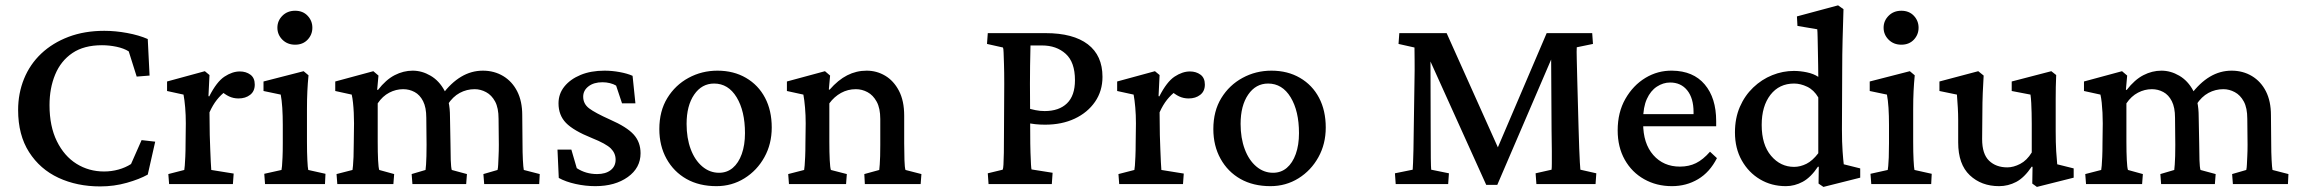

<svg xmlns="http://www.w3.org/2000/svg" viewBox="-20 -699 8729 729"><path d="M360.4 8.8Q272.5 8.8 202.1 -23.9Q131.8 -56.6 90.3 -121.6Q48.8 -186.5 48.8 -281.2Q48.8 -344.7 71.3 -399.9Q93.8 -455.1 136.7 -495.6Q179.7 -536.1 240.2 -559.1Q300.8 -582 376 -582Q418 -582 462.9 -573.7Q507.8 -565.4 541 -550.8L547.9 -412.1L499 -408.2L468.8 -503.9Q450.2 -515.6 422.4 -521.5Q394.5 -527.3 367.2 -527.3Q298.8 -527.3 254.9 -497.6Q210.9 -467.8 189.5 -416Q168 -364.3 168 -299.8Q168 -219.7 195.8 -163.1Q223.6 -106.4 270.5 -77.1Q317.4 -47.9 375 -47.9Q403.3 -47.9 429.7 -55.2Q456.1 -62.5 477.5 -76.2L517.6 -167L569.3 -161.1L541 -36.1Q509.8 -18.6 461.4 -4.9Q413.1 8.8 360.4 8.8Z M622.1 0 619.1 -38.1 679.7 -53.7Q680.7 -57.6 681.6 -70.3Q682.6 -83 683.6 -104.5Q684.6 -126 684.6 -155.3L685.5 -230.5Q685.5 -262.7 683.1 -291Q680.7 -319.3 676.8 -339.8L614.3 -353.5V-389.6L757.8 -428.7L775.4 -414.1L771.5 -334L774.4 -333Q802.7 -388.7 832.5 -408.2Q862.3 -427.7 890.6 -427.7Q914.1 -427.7 930.7 -415.5Q947.3 -403.3 947.3 -377.9Q947.3 -352.5 929.7 -338.9Q912.1 -325.2 885.7 -325.2Q866.2 -325.2 849.6 -333Q833 -340.8 816.4 -356.4L835.9 -351.6Q819.3 -339.8 803.7 -320.3Q788.1 -300.8 775.4 -272.5L776.4 -186.5Q777.3 -158.2 778.3 -131.3Q779.3 -104.5 780.3 -84Q781.2 -63.5 782.2 -53.7L867.2 -40L864.3 0Z M986.3 0 983.4 -39.1 1048.8 -53.7Q1049.8 -57.6 1050.8 -68.8Q1051.8 -80.1 1052.7 -101.1Q1053.7 -122.1 1053.7 -155.3V-224.6Q1053.7 -259.8 1051.8 -289.6Q1049.8 -319.3 1045.9 -339.8L980.5 -353.5V-389.6L1132.8 -428.7L1151.4 -413.1Q1148.4 -382.8 1147 -353Q1145.5 -323.2 1145.5 -284.2V-161.1Q1145.5 -120.1 1147 -90.8Q1148.4 -61.5 1150.4 -53.7L1215.8 -39.1L1213.9 0ZM1100.6 -529.3Q1071.3 -529.3 1052.2 -548.3Q1033.2 -567.4 1033.2 -593.8Q1033.2 -620.1 1052.2 -639.2Q1071.3 -658.2 1100.6 -658.2Q1129.9 -658.2 1147.9 -639.2Q1166 -620.1 1166 -593.8Q1166 -567.4 1147.9 -548.3Q1129.9 -529.3 1100.6 -529.3Z M1260.7 0 1257.8 -38.1 1318.4 -53.7Q1319.3 -58.6 1320.3 -70.3Q1321.3 -82 1322.3 -103Q1323.2 -124 1323.2 -155.3L1324.2 -230.5Q1324.2 -251 1323.2 -271Q1322.3 -291 1320.3 -309.1Q1318.4 -327.1 1315.4 -339.8L1252.9 -353.5V-389.6L1397.5 -428.7L1417 -412.1L1412.1 -358.4L1415 -357.4Q1445.3 -396.5 1478.5 -413.6Q1511.7 -430.7 1546.9 -430.7Q1582 -430.7 1614.7 -411.6Q1647.5 -392.6 1668 -354.5Q1688.5 -316.4 1688.5 -256.8L1690.4 -154.3Q1690.4 -120.1 1691.4 -91.8Q1692.4 -63.5 1695.3 -53.7L1752.9 -38.1L1750 0H1545.9L1543 -38.1L1595.7 -53.7Q1596.7 -61.5 1597.7 -74.7Q1598.6 -87.9 1599.1 -106.4Q1599.6 -125 1599.6 -149.4L1598.6 -252Q1598.6 -291 1586.4 -314.9Q1574.2 -338.9 1554.2 -349.6Q1534.2 -360.4 1510.7 -360.4Q1483.4 -360.4 1458 -347.2Q1432.6 -334 1414.1 -306.6V-161.1Q1414.1 -120.1 1415.5 -91.3Q1417 -62.5 1419.9 -53.7L1476.6 -38.1L1473.6 0ZM1818.4 0 1815.4 -38.1 1869.1 -53.7Q1871.1 -61.5 1871.6 -74.7Q1872.1 -87.9 1873 -106.4Q1874 -125 1874 -149.4L1873 -248Q1873 -289.1 1859.9 -313.5Q1846.7 -337.9 1825.7 -349.1Q1804.7 -360.4 1782.2 -360.4Q1752 -360.4 1725.6 -346.2Q1699.2 -332 1679.7 -301.8L1658.2 -338.9Q1692.4 -384.8 1731 -407.7Q1769.5 -430.7 1813.5 -430.7Q1856.4 -430.7 1890.6 -410.2Q1924.8 -389.6 1943.8 -352.1Q1962.9 -314.5 1962.9 -261.7L1963.9 -154.3Q1963.9 -120.1 1965.3 -91.8Q1966.8 -63.5 1968.8 -53.7L2029.3 -38.1L2027.3 0Z M2240.2 7.8Q2203.1 7.8 2165.5 -0.5Q2127.9 -8.8 2101.6 -23.4L2096.7 -130.9H2149.4L2169.9 -60.5Q2204.1 -38.1 2247.1 -38.1Q2279.3 -38.1 2298.3 -52.7Q2317.4 -67.4 2317.4 -92.8Q2317.4 -117.2 2299.3 -135.3Q2281.2 -153.3 2227.5 -174.8Q2157.2 -203.1 2128.9 -232.4Q2100.6 -261.7 2100.6 -306.6Q2100.6 -342.8 2123 -370.6Q2145.5 -398.4 2184.6 -414.6Q2223.6 -430.7 2275.4 -430.7Q2303.7 -430.7 2333 -425.3Q2362.3 -419.9 2381.8 -411.1L2392.6 -306.6H2341.8L2319.3 -374Q2309.6 -379.9 2295.9 -383.3Q2282.2 -386.7 2267.6 -386.7Q2234.4 -386.7 2214.4 -371.1Q2194.3 -355.5 2194.3 -332Q2194.3 -304.7 2216.8 -287.6Q2239.3 -270.5 2295.9 -245.1Q2360.4 -216.8 2386.2 -188Q2412.1 -159.2 2412.1 -117.2Q2412.1 -61.5 2363.8 -26.9Q2315.4 7.8 2240.2 7.8Z M2700.2 7.8Q2634.8 7.8 2586.4 -19.5Q2538.1 -46.9 2510.7 -96.2Q2483.4 -145.5 2483.4 -209Q2483.4 -277.3 2513.7 -326.7Q2543.9 -376 2594.2 -403.3Q2644.5 -430.7 2704.1 -430.7Q2765.6 -430.7 2812.5 -403.3Q2859.4 -376 2884.8 -327.6Q2910.2 -279.3 2910.2 -214.8Q2910.2 -152.3 2882.3 -102.1Q2854.5 -51.8 2806.6 -22Q2758.8 7.8 2700.2 7.8ZM2710 -43Q2740.2 -43 2762.2 -61.5Q2784.2 -80.1 2796.4 -114.3Q2808.6 -148.4 2808.6 -193.4Q2808.6 -277.3 2776.9 -329.6Q2745.1 -381.8 2691.4 -381.8Q2644.5 -381.8 2615.7 -339.8Q2586.9 -297.9 2586.9 -228.5Q2586.9 -174.8 2602.5 -132.8Q2618.2 -90.8 2646.5 -66.9Q2674.8 -43 2710 -43Z M2975.6 0 2972.7 -38.1 3033.2 -53.7Q3034.2 -58.6 3035.2 -70.8Q3036.1 -83 3037.1 -103.5Q3038.1 -124 3038.1 -155.3L3039.1 -230.5Q3039.1 -261.7 3036.6 -290.5Q3034.2 -319.3 3030.3 -339.8L2967.8 -353.5V-389.6L3112.3 -428.7L3131.8 -412.1L3127 -359.4L3129.9 -358.4Q3162.1 -395.5 3196.8 -413.1Q3231.4 -430.7 3270.5 -430.7Q3308.6 -430.7 3340.8 -411.6Q3373 -392.6 3393.1 -354.5Q3413.1 -316.4 3413.1 -259.8V-154.3Q3413.1 -120.1 3414.1 -91.3Q3415 -62.5 3418 -53.7L3478.5 -38.1L3475.6 0H3263.7L3261.7 -38.1L3318.4 -53.7Q3319.3 -61.5 3320.3 -74.7Q3321.3 -87.9 3321.8 -106.4Q3322.3 -125 3322.3 -149.4V-247.1Q3322.3 -288.1 3308.6 -313Q3294.9 -337.9 3273.9 -349.1Q3252.9 -360.4 3229.5 -360.4Q3199.2 -360.4 3173.3 -346.2Q3147.5 -332 3128.9 -306.6V-161.1Q3128.9 -119.1 3130.4 -90.8Q3131.8 -62.5 3134.8 -53.7L3195.3 -38.1L3192.4 0Z M3733.4 0 3730.5 -41 3787.1 -54.7Q3789.1 -58.6 3790 -73.7Q3791 -88.9 3791.5 -119.1Q3792 -149.4 3792 -196.3L3793 -380.9Q3793 -426.8 3792 -455.6Q3791 -484.4 3790.5 -500Q3790 -515.6 3788.1 -518.6L3727.5 -532.2L3730.5 -573.2H3950.2Q4054.7 -573.2 4110.4 -530.8Q4166 -488.3 4166 -407.2Q4166 -353.5 4137.7 -312.5Q4109.4 -271.5 4060.5 -248.5Q4011.7 -225.6 3948.2 -225.6Q3928.7 -225.6 3910.6 -227.5Q3892.6 -229.5 3876 -232.4V-290Q3894.5 -284.2 3911.6 -280.8Q3928.7 -277.3 3946.3 -277.3Q4001 -277.3 4031.2 -306.6Q4061.5 -335.9 4061.5 -394.5Q4061.5 -462.9 4026.4 -494.6Q3991.2 -526.4 3936.5 -526.4H3892.6Q3892.6 -520.5 3892.1 -500Q3891.6 -479.5 3891.1 -449.2Q3890.6 -418.9 3890.6 -380.9L3891.6 -196.3Q3891.6 -149.4 3892.6 -119.6Q3893.6 -89.8 3894.5 -74.7Q3895.5 -59.6 3896.5 -55.7L3976.6 -43L3973.6 0Z M4229.5 0 4226.6 -38.1 4287.1 -53.7Q4288.1 -57.6 4289.1 -70.3Q4290 -83 4291 -104.5Q4292 -126 4292 -155.3L4293 -230.5Q4293 -262.7 4290.5 -291Q4288.1 -319.3 4284.2 -339.8L4221.7 -353.5V-389.6L4365.2 -428.7L4382.8 -414.1L4378.9 -334L4381.8 -333Q4410.2 -388.7 4439.9 -408.2Q4469.7 -427.7 4498 -427.7Q4521.5 -427.7 4538.1 -415.5Q4554.7 -403.3 4554.7 -377.9Q4554.7 -352.5 4537.1 -338.9Q4519.5 -325.2 4493.2 -325.2Q4473.6 -325.2 4457 -333Q4440.4 -340.8 4423.8 -356.4L4443.4 -351.6Q4426.8 -339.8 4411.1 -320.3Q4395.5 -300.8 4382.8 -272.5L4383.8 -186.5Q4384.8 -158.2 4385.7 -131.3Q4386.7 -104.5 4387.7 -84Q4388.7 -63.5 4389.6 -53.7L4474.6 -40L4471.7 0Z M4803.7 7.8Q4738.3 7.8 4689.9 -19.5Q4641.6 -46.9 4614.3 -96.2Q4586.9 -145.5 4586.9 -209Q4586.9 -277.3 4617.2 -326.7Q4647.5 -376 4697.8 -403.3Q4748 -430.7 4807.6 -430.7Q4869.1 -430.7 4916 -403.3Q4962.9 -376 4988.3 -327.6Q5013.7 -279.3 5013.7 -214.8Q5013.7 -152.3 4985.8 -102.1Q4958 -51.8 4910.2 -22Q4862.3 7.8 4803.7 7.8ZM4813.5 -43Q4843.8 -43 4865.7 -61.5Q4887.7 -80.1 4899.9 -114.3Q4912.1 -148.4 4912.1 -193.4Q4912.1 -277.3 4880.4 -329.6Q4848.6 -381.8 4794.9 -381.8Q4748 -381.8 4719.2 -339.8Q4690.4 -297.9 4690.4 -228.5Q4690.4 -174.8 4706.1 -132.8Q4721.7 -90.8 4750 -66.9Q4778.3 -43 4813.5 -43Z M5293 -573.2H5472.7L5677.7 -116.2H5657.2L5852.5 -573.2H6025.4L6028.3 -532.2L5966.8 -519.5Q5965.8 -507.8 5966.8 -472.7Q5967.8 -437.5 5968.8 -390.6L5973.6 -213.9Q5974.6 -168 5976.1 -135.3Q5977.5 -102.5 5978.5 -82.5Q5979.5 -62.5 5980.5 -54.7L6041 -41L6038.1 0H5813.5L5810.5 -41L5871.1 -54.7Q5872.1 -62.5 5872.1 -79.1Q5872.1 -95.7 5872.1 -125.5Q5872.1 -155.3 5871.1 -203.1L5869.1 -544.9H5900.4L5665 2.9H5623L5375 -545.9H5411.1L5412.1 -212.9Q5412.1 -132.8 5412.6 -98.1Q5413.1 -63.5 5414.1 -54.7L5481.4 -41L5478.5 0H5279.3L5276.4 -41L5343.8 -54.7Q5344.7 -61.5 5345.2 -81.1Q5345.7 -100.6 5346.7 -130.4Q5347.7 -160.2 5347.7 -198.2L5350.6 -389.6Q5351.6 -437.5 5351.1 -470.7Q5350.6 -503.9 5350.6 -518.6L5290 -532.2Z M6328.1 7.8Q6269.5 7.8 6222.7 -18.6Q6175.8 -44.9 6148.9 -92.8Q6122.1 -140.6 6122.1 -204.1Q6122.1 -272.5 6151.4 -323.7Q6180.7 -375 6227.5 -403.3Q6274.4 -431.6 6329.1 -430.7Q6409.2 -429.7 6452.6 -378.4Q6496.1 -327.1 6496.1 -239.3V-219.7H6202.1V-265.6H6422.9L6410.2 -249V-273.4Q6410.2 -326.2 6386.2 -356Q6362.3 -385.7 6321.3 -385.7Q6294.9 -385.7 6271 -370.1Q6247.1 -354.5 6232.9 -323.2Q6218.8 -292 6218.8 -245.1V-230.5Q6218.8 -154.3 6257.3 -110.4Q6295.9 -66.4 6358.4 -66.4Q6392.6 -66.4 6419.4 -79.6Q6446.3 -92.8 6472.7 -123L6499 -98.6Q6471.7 -44.9 6427.2 -18.6Q6382.8 7.8 6328.1 7.8Z M6903.3 10.7 6884.8 -2 6885.7 -65.4 6882.8 -66.4Q6855.5 -25.4 6824.7 -8.8Q6793.9 7.8 6760.7 7.8Q6706.1 7.8 6662.6 -18.1Q6619.1 -43.9 6593.3 -89.8Q6567.4 -135.7 6567.4 -196.3Q6567.4 -250 6585.9 -293Q6604.5 -335.9 6636.7 -366.7Q6668.9 -397.5 6709 -413.6Q6749 -429.7 6791 -429.7Q6815.4 -429.7 6840.8 -424.3Q6866.2 -418.9 6883.8 -407.2Q6883.8 -424.8 6883.3 -451.2Q6882.8 -477.5 6882.3 -505.9Q6881.8 -534.2 6881.3 -556.6Q6880.9 -579.1 6879.9 -587.9L6804.7 -600.6L6802.7 -636.7L6959 -678.7L6979.5 -664.1Q6977.5 -603.5 6976.1 -548.3Q6974.6 -493.2 6974.6 -433.6L6973.6 -208Q6973.6 -158.2 6976.1 -124.5Q6978.5 -90.8 6980.5 -75.2L7043 -59.6V-24.4ZM6792 -65.4Q6815.4 -65.4 6838.9 -77.1Q6862.3 -88.9 6883.8 -117.2V-329.1Q6867.2 -357.4 6841.8 -369.6Q6816.4 -381.8 6792 -381.8Q6735.4 -381.8 6702.1 -338.9Q6668.9 -295.9 6668.9 -224.6Q6668.9 -149.4 6704.6 -107.4Q6740.2 -65.4 6792 -65.4Z M7085 0 7082 -39.1 7147.5 -53.7Q7148.4 -57.6 7149.4 -68.8Q7150.4 -80.1 7151.4 -101.1Q7152.3 -122.1 7152.3 -155.3V-224.6Q7152.3 -259.8 7150.4 -289.6Q7148.4 -319.3 7144.5 -339.8L7079.1 -353.5V-389.6L7231.4 -428.7L7250 -413.1Q7247.1 -382.8 7245.6 -353Q7244.1 -323.2 7244.1 -284.2V-161.1Q7244.1 -120.1 7245.6 -90.8Q7247.1 -61.5 7249 -53.7L7314.5 -39.1L7312.5 0ZM7199.2 -529.3Q7169.9 -529.3 7150.9 -548.3Q7131.8 -567.4 7131.8 -593.8Q7131.8 -620.1 7150.9 -639.2Q7169.9 -658.2 7199.2 -658.2Q7228.5 -658.2 7246.6 -639.2Q7264.6 -620.1 7264.6 -593.8Q7264.6 -567.4 7246.6 -548.3Q7228.5 -529.3 7199.2 -529.3Z M7791 -75.2 7853.5 -59.6V-24.4L7713.9 10.7L7696.3 -2L7697.3 -65.4L7694.3 -66.4Q7666 -24.4 7635.3 -8.3Q7604.5 7.8 7570.3 7.8Q7502.9 7.8 7459 -33.7Q7415 -75.2 7415 -158.2V-242.2Q7415 -265.6 7413.6 -290Q7412.1 -314.5 7410.2 -339.8L7343.8 -353.5V-389.6L7491.2 -428.7L7511.7 -412.1Q7509.8 -382.8 7508.3 -346.2Q7506.8 -309.6 7506.8 -270.5L7505.9 -170.9Q7505.9 -114.3 7532.2 -88.9Q7558.6 -63.5 7601.6 -63.5Q7625 -63.5 7650.4 -76.7Q7675.8 -89.8 7694.3 -120.1V-228.5Q7694.3 -250 7693.8 -270Q7693.4 -290 7692.4 -308.1Q7691.4 -326.2 7689.5 -339.8L7618.2 -353.5V-389.6L7768.6 -428.7L7787.1 -414.1Q7786.1 -389.6 7785.6 -368.2Q7785.2 -346.7 7785.2 -323.7Q7785.2 -300.8 7785.2 -273.4V-201.2Q7785.2 -157.2 7787.1 -125Q7789.1 -92.8 7791 -75.2Z M7900.4 0 7897.5 -38.1 7958 -53.7Q7959 -58.6 7960 -70.3Q7960.9 -82 7961.9 -103Q7962.9 -124 7962.9 -155.3L7963.9 -230.5Q7963.9 -251 7962.9 -271Q7961.9 -291 7960 -309.1Q7958 -327.1 7955.1 -339.8L7892.6 -353.5V-389.6L8037.1 -428.7L8056.6 -412.1L8051.8 -358.4L8054.7 -357.4Q8085 -396.5 8118.2 -413.6Q8151.4 -430.7 8186.5 -430.7Q8221.7 -430.7 8254.4 -411.6Q8287.1 -392.6 8307.6 -354.5Q8328.1 -316.4 8328.1 -256.8L8330.1 -154.3Q8330.1 -120.1 8331.1 -91.8Q8332 -63.5 8335 -53.7L8392.6 -38.1L8389.6 0H8185.5L8182.6 -38.1L8235.4 -53.7Q8236.3 -61.5 8237.3 -74.7Q8238.3 -87.9 8238.8 -106.4Q8239.3 -125 8239.3 -149.4L8238.3 -252Q8238.3 -291 8226.1 -314.9Q8213.9 -338.9 8193.8 -349.6Q8173.8 -360.4 8150.4 -360.4Q8123 -360.4 8097.7 -347.2Q8072.3 -334 8053.7 -306.6V-161.1Q8053.7 -120.1 8055.2 -91.3Q8056.6 -62.5 8059.6 -53.7L8116.2 -38.1L8113.3 0ZM8458 0 8455.1 -38.1 8508.8 -53.7Q8510.7 -61.5 8511.2 -74.7Q8511.7 -87.9 8512.7 -106.4Q8513.7 -125 8513.7 -149.4L8512.7 -248Q8512.7 -289.1 8499.5 -313.5Q8486.3 -337.9 8465.3 -349.1Q8444.3 -360.4 8421.9 -360.4Q8391.6 -360.4 8365.2 -346.2Q8338.9 -332 8319.3 -301.8L8297.9 -338.9Q8332 -384.8 8370.6 -407.7Q8409.2 -430.7 8453.1 -430.7Q8496.1 -430.7 8530.3 -410.2Q8564.5 -389.6 8583.5 -352.1Q8602.5 -314.5 8602.5 -261.7L8603.5 -154.3Q8603.5 -120.1 8605 -91.8Q8606.4 -63.5 8608.4 -53.7L8668.9 -38.1L8667 0Z"/></svg>

Font: Crimson Pro Medium
Style: Regular
Weight: 500
Designer: Jacques Le Bailly
Foundry: Baron von Fonthausen
Version: Version 1.003